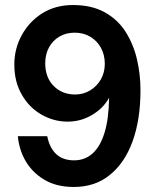

<svg xmlns="http://www.w3.org/2000/svg" viewBox="-20 -732 620 764"><path d="M274 12Q205 12 157 -16.5Q109 -45 82 -91Q56 -136 51 -190H168Q177 -144 203.5 -119Q230 -94 275 -94Q318 -94 348.5 -121.5Q379 -149 396 -204Q413 -259 414 -343Q392 -302 347 -275Q302 -248 249 -248Q194 -248 145 -276Q96 -304 67 -355Q37 -406 37 -475Q37 -538 66.5 -592Q96 -646 148 -679Q201 -712 270 -712Q345 -712 397 -683Q449 -654 480 -605Q511 -556 525 -496Q539 -436 539 -373Q539 -256 507.5 -169.5Q476 -83 417 -36Q388 -12 352 0Q316 12 274 12ZM279 -356Q312 -356 339 -372.5Q366 -389 381.5 -416.5Q397 -444 397 -478Q397 -514 381.5 -542Q366 -570 339 -586Q312 -602 277 -602Q243 -602 216.5 -586.5Q190 -571 175 -543.5Q160 -516 160 -480Q160 -424 193.5 -390Q227 -356 279 -356Z"/></svg>

Font: Rethink Sans
Style: Bold
Weight: 700
Designer: The Rethink Sans project authors (Hans Thiessen). DM Sans designed by Colophon Foundry.
Foundry: Rethink Communications LLC
Version: Version 1.001